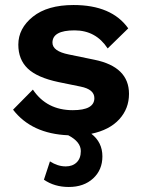

<svg xmlns="http://www.w3.org/2000/svg" viewBox="-20 -530 571 765"><path d="M494 -156Q494 -97 455 -54.5Q416 -12 344 3Q388 37 388 93Q388 147 351 181Q314 215 254 215Q197 215 155 186L179 113Q210 133 242 133Q269 133 285.5 117Q302 101 302 72Q302 35 252 9Q106 3 32 -93L111 -173Q166 -91 270 -91Q356 -91 356 -139Q356 -174 301 -185L213 -203Q128 -221 90.5 -257Q53 -293 53 -352Q53 -417 111 -463.5Q169 -510 273 -510Q425 -510 491 -417L409 -337Q362 -409 277 -409Q189 -409 189 -360Q189 -326 254 -313L356 -292Q494 -264 494 -156Z"/></svg>

Font: Elaine Sans SemiBold
Style: Regular
Weight: 600
Designer: Wei Huang
Foundry: Wei Huang
Version: Version 2.001;December 24, 2019;FontCreator 12.0.0.2547 64-b